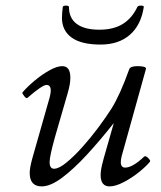

<svg xmlns="http://www.w3.org/2000/svg" viewBox="-20 -652 573 685"><path d="M129 13Q86 13 86 -35Q86 -53 95 -86L157 -304Q169 -349 146 -349Q131 -349 78 -303Q74 -299 66 -309.5Q58 -320 60 -322Q76 -341 102 -363Q128 -385 155.5 -400.5Q183 -416 202 -416Q231 -416 231 -375Q231 -364 229 -351.5Q227 -339 221 -318L177 -166Q157 -95 157 -74Q157 -50 173 -50Q190 -50 217 -72Q244 -94 274 -127.5Q304 -161 331.5 -198Q359 -235 378 -265Q393 -289 409 -324.5Q425 -360 441 -405Q445 -416 470 -416Q501 -416 501 -407L418 -109Q409 -80 411.5 -67Q414 -54 426 -54Q453 -54 494 -93Q499 -98 508.5 -88.5Q518 -79 515 -75Q502 -59 476 -38Q450 -17 421 -2Q392 13 371 13Q339 13 339 -28Q339 -37 341 -49Q343 -61 350 -87L386 -213Q337 -151 290 -100Q243 -49 201.5 -18Q160 13 129 13ZM339 -493Q270 -493 235.5 -518Q201 -543 201 -589Q201 -599 202 -608.5Q203 -618 204 -627Q205 -632 215.5 -632Q226 -632 226 -627Q226 -587 254 -566.5Q282 -546 334 -546Q385 -546 418 -566.5Q451 -587 470 -627Q472 -632 483 -632Q494 -632 493 -627Q483 -562 443 -527.5Q403 -493 339 -493Z"/></svg>

Font: Junicode SmExp
Style: Italic
Weight: 400
Width: 6
Italic angle: -11°
Designer: Peter S. Baker
Version: Version 2.205; ttfautohint (v1.8.4)